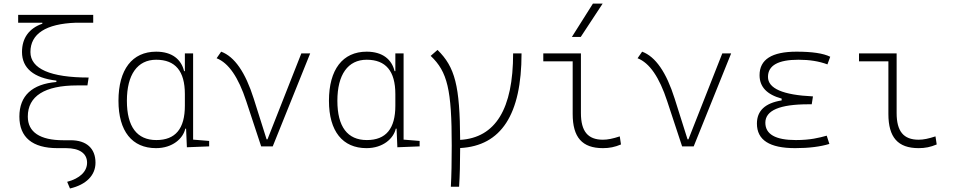

<svg xmlns="http://www.w3.org/2000/svg" viewBox="-20 -815 5313 1069"><path d="M299.8 9.8H347.7C422.4 9.8 464.8 39.1 464.8 90.8C464.8 140.1 424.3 178.7 354 197.3L369.6 234.4C460 213.4 511.7 161.1 511.7 90.8C511.7 11.2 461.4 -34.2 373.5 -34.2H332C202.6 -34.2 134.8 -79.6 134.8 -166C134.8 -279.8 229 -339.4 409.2 -339.4H466.8L473.6 -383.3C260.7 -383.3 149.4 -432.1 149.4 -525.4C149.4 -627 235.8 -682.6 402.3 -688.5H499V-732.4H81.1V-688.5H215.8V-683.1C141.6 -657.2 102.5 -603 102.5 -525.4C102.5 -435.5 168 -380.9 293.9 -366.2V-358.4C158.7 -347.2 87.9 -281.7 87.9 -166C87.9 -50.3 160.6 9.8 299.8 9.8Z M848.6 9.8C941.4 9.8 999.5 -44.4 1011.7 -98.6H1016.1L1020.5 4.9L1144.5 0V-30.3L1055.2 -37.6V-517.6H1009.3V-418.9H1004.9C989.7 -483.4 939 -527.3 849.6 -527.3C715.8 -527.3 639.6 -427.7 639.6 -253.9C639.6 -84 715.8 9.8 848.6 9.8ZM1009.3 -226.6C1009.3 -98.6 957 -35.2 850.6 -35.2C742.7 -35.2 686.5 -109.4 686.5 -253.9C686.5 -399.4 745.1 -482.4 849.6 -482.4C956.1 -482.4 1009.3 -419.4 1009.3 -291Z M1434.1 0H1498.5L1707 -517.6H1657.7L1469.2 -39.1H1464.4L1392.6 -266.1C1346.2 -412.6 1286.1 -499.5 1211.4 -527.3L1186 -490.7C1252.4 -464.8 1307.1 -385.7 1351.1 -251.5Z M2020.5 9.8C2113.3 9.8 2171.4 -44.4 2183.6 -98.6H2188L2192.4 4.9L2316.4 0V-30.3L2227.1 -37.6V-517.6H2181.2V-418.9H2176.8C2161.6 -483.4 2110.8 -527.3 2021.5 -527.3C1887.7 -527.3 1811.5 -427.7 1811.5 -253.9C1811.5 -84 1887.7 9.8 2020.5 9.8ZM2181.2 -226.6C2181.2 -98.6 2128.9 -35.2 2022.5 -35.2C1914.6 -35.2 1858.4 -109.4 1858.4 -253.9C1858.4 -399.4 1917 -482.4 2021.5 -482.4C2127.9 -482.4 2181.2 -419.4 2181.2 -291Z M2490.2 224.6H2536.1C2540 164.1 2542 92.3 2542 9.3C2770.5 -2.9 2883.8 -177.2 2883.8 -517.6H2836.9C2836.9 -208 2738.8 -48.3 2542 -36.1C2540.5 -337.9 2513.7 -440.9 2416 -537.1L2377.9 -503.9C2471.7 -415.5 2495.1 -314.9 2495.1 -4.9C2495.1 84.5 2493.7 160.6 2490.2 224.6Z M3336.9 9.8C3373 9.8 3402.8 3.9 3437.5 -10.7L3430.7 -55.7C3392.1 -43 3363.3 -37.1 3336.9 -37.1C3252.9 -37.1 3214.4 -84 3214.4 -185.5V-517.6H3004.9V-473.6H3168.5V-180.7C3168.5 -50.3 3221.2 9.8 3336.9 9.8ZM3164.1 -609.4H3213.4L3335.4 -794.9H3281.2Z M3777.8 0H3842.3L4050.8 -517.6H4001.5L3813 -39.1H3808.1L3736.3 -266.1C3689.9 -412.6 3629.9 -499.5 3555.2 -527.3L3529.8 -490.7C3596.2 -464.8 3650.9 -385.7 3694.8 -251.5Z M4407.2 9.8C4483.9 9.8 4548.3 1.5 4597.7 -13.7L4583 -59.6C4541 -47.9 4491.7 -35.2 4411.1 -35.2C4297.9 -35.2 4241.2 -67.4 4241.2 -131.8C4241.2 -200.2 4321.3 -234.4 4481.4 -234.4H4499.5L4506.3 -278.3C4338.9 -286.1 4255.9 -322.3 4255.9 -386.7C4255.9 -450.7 4312.5 -482.4 4425.8 -482.4C4486.8 -482.4 4540 -474.1 4586.9 -456.5L4602.5 -499C4564 -518.1 4502 -527.3 4415 -527.3C4277.3 -527.3 4209 -483.9 4209 -396.5C4209 -331.5 4249.5 -288.6 4332 -266.1V-255.9C4239.7 -241.2 4194.3 -198.2 4194.3 -127C4194.3 -35.2 4264.6 9.8 4407.2 9.8Z M5094.7 9.8C5130.9 9.8 5160.6 3.9 5195.3 -10.7L5188.5 -55.7C5149.9 -43 5121.1 -37.1 5094.7 -37.1C5010.7 -37.1 4972.2 -84 4972.2 -185.5V-517.6H4762.7V-473.6H4926.3V-180.7C4926.3 -50.3 4979 9.8 5094.7 9.8Z"/></svg>

Font: Cascadia Mono PL ExtraLight
Style: Regular
Weight: 200
Monospace: yes
Designer: Aaron Bell
Foundry: Saja Typeworks
Version: Version 2404.023